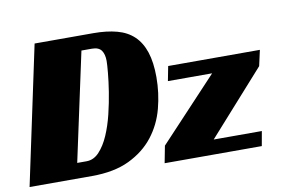

<svg xmlns="http://www.w3.org/2000/svg" viewBox="-70 -752 1272 868"><g transform="rotate(-10 566.5 -317.5)"><path d="M0 0 135 -635H404Q466 -635 512.5 -622.5Q559 -610 589.5 -581Q620 -552 635.5 -505Q651 -458 651 -390Q651 -317 632.5 -247Q614 -177 571 -122Q528 -67 458.5 -33.5Q389 0 287 0ZM635 -78 902 -363H699L712 -430H1133L1117 -358L857 -67H1078L1066 0H620ZM274 -70Q307 -70 332.5 -97.5Q358 -125 376.5 -167.5Q395 -210 407.5 -261.5Q420 -313 427.5 -361Q435 -409 438.5 -447Q442 -485 442 -501Q442 -532 429.5 -549.5Q417 -567 386 -567H338L231 -70Z"/></g></svg>

Font: Racing Sans One
Style: Regular
Weight: 400
Designer: Pablo Impallari, Rodrigo Fuenzalida
Foundry: Pablo Impallari, Rodrigo Fuenzalida
Version: Version 1.001; ttfautohint (v0.8) -G 200 -r 50